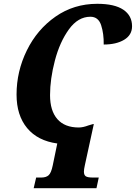

<svg xmlns="http://www.w3.org/2000/svg" viewBox="-20 -749 714 1009"><path d="M170 184H197Q222 184 235.5 172Q249 160 257 121L281 5Q178 -9 122.5 -76Q67 -143 67 -252Q67 -374 121 -484Q175 -594 271.5 -661.5Q368 -729 491 -729Q582 -729 628 -698Q674 -667 674 -611Q674 -565 632.5 -540Q591 -515 525 -515Q526 -572 511.5 -616.5Q497 -661 455 -661Q390 -661 342 -594.5Q294 -528 268.5 -431Q243 -334 243 -249Q243 -167 281.5 -123Q320 -79 394 -79Q416 -79 445 -90L469 -97H473L426 119Q421 141 421 153Q421 171 431 177.5Q441 184 468 184H499L487 240H157Z"/></svg>

Font: Noto Serif NarrowExtraBold
Style: Italic
Weight: 800
Width: 4
Italic angle: -12°
Designer: Monotype Design Team
Foundry: Monotype Imaging Inc.
Version: Version 1.001